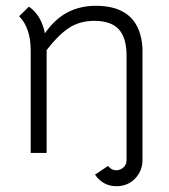

<svg xmlns="http://www.w3.org/2000/svg" viewBox="-20 -528 584 663"><path d="M135 -413Q170 -463 213.5 -485.5Q257 -508 311 -508Q463 -508 472 -362V25Q472 62 446.5 88.5Q421 115 382 115Q336 115 308 75L353 45Q365 60 381 60Q395 60 406 50.5Q417 41 417 25V-336Q417 -398 390 -427Q363 -456 306 -456Q254 -456 216.5 -430.5Q179 -405 141 -355V0H86V-353Q86 -432 46 -472L80 -505Q123 -475 135 -413Z"/></svg>

Font: Bellota
Style: Regular
Weight: 400
Designer: Kemie Guaida
Foundry: Kemie Guaida
Version: Version 4.001